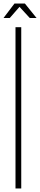

<svg xmlns="http://www.w3.org/2000/svg" viewBox="-51 -1059 226 1079"><path d="M-17.6 -958H3.9L58.6 -1020.5L116.2 -958H139.6H154.3L88.9 -1039.1H30.3L-31.2 -958ZM68.4 0V-906.2H36.1V0Z"/></svg>

Font: Caledo
Style: Light
Weight: 300
Designer: BSozoo
Foundry: BSozoo
Version: Version 002.000